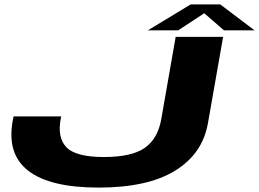

<svg xmlns="http://www.w3.org/2000/svg" viewBox="-20 -842 1174 870"><path d="M427 8Q206 8 107.8 -68.5Q9.5 -145 38 -296.5L41.5 -314.5H257.5L255.5 -305.5Q238.5 -218.5 281.2 -174.5Q324 -130.5 450.5 -130.5Q577 -130.5 636 -172Q695 -213.5 710.5 -301L776 -675H991L922 -282.5Q897.5 -145 773.2 -68.5Q649 8 427 8ZM650 -704.5 844 -822H978L1133.5 -704.5H995L905.5 -782L787.5 -704.5Z"/></svg>

Font: Anybody UltraExpanded Regular
Style: Bold Italic
Weight: 700
Width: 9
Italic angle: -10°
Designer: Tyler Finck
Foundry: Etcetera Type Company
Version: Version 1.010; ttfautohint (v1.8.3) -l 8 -r 50 -G 200 -x 14 